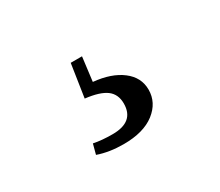

<svg xmlns="http://www.w3.org/2000/svg" viewBox="-60 -124 560 489"><g transform="rotate(-30 220.5 120.5)"><path d="M209 -2.9 200.2 67.4Q252 72.3 282.7 95.7Q313.5 119.1 313.5 155.3Q313.5 193.4 280.8 218.8Q248 244.1 189.5 244.1Q147.5 244.1 114.3 232.4L122.1 203.1Q145.5 208 177.7 208Q241.2 208 241.2 154.3Q241.2 127 222.2 112.8Q203.1 98.6 161.1 93.8L175.8 -2.9Z"/></g></svg>

Font: GenYoMin TW TTF SemiBold
Style: Regular
Weight: 600
Version: Version 1.300